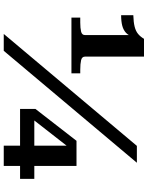

<svg xmlns="http://www.w3.org/2000/svg" viewBox="98 -886 788 1024"><g transform="rotate(90 492.0 -374.0)"><path d="M282 -433Q282 -417 301 -412.5Q320 -408 352 -408H371V-361H74V-408H101Q130 -408 148.5 -412.5Q167 -417 167 -433V-687L177 -690Q170 -666 155 -652Q140 -638 117 -632Q94 -626 61 -626V-691Q98 -692 122 -698Q146 -704 161 -716.5Q176 -729 187 -748H282ZM758 -710H848L251 0H161ZM561 -87V-169L731 -388H776L770 -352L593 -125L596 -163H934V-87ZM865 0H757V-361L759 -388H865Z"/></g></svg>

Font: Roboto Serif 20pt SemiBold
Style: Regular
Weight: 600
Version: Version 1.008